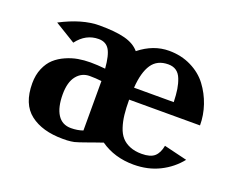

<svg xmlns="http://www.w3.org/2000/svg" viewBox="-82 -590 915 741"><g transform="rotate(20 376.0 -220.0)"><path d="M56.2 -404.8Q143.1 -450.2 213.9 -450.2Q279.8 -450.2 318.8 -439.9Q357.9 -429.7 378.9 -404.8Q436 -450.2 500 -450.2Q550.3 -450.2 591.3 -429.9Q632.3 -409.7 657.5 -376.2Q682.6 -342.8 696.3 -302.5Q710 -262.2 710 -220.2H418.9Q418.9 -185.1 421.9 -158.9Q424.8 -132.8 432.4 -109.6Q439.9 -86.4 452.9 -71.8Q465.8 -57.1 486.6 -48.6Q507.3 -40 535.2 -40Q571.3 -40 587.9 -54.9Q604.5 -69.8 609.9 -100.1L705.1 -77.1Q673.3 -37.1 626.2 -13.7Q579.1 9.8 520 9.8Q441.9 9.8 383.8 -30.8Q366.2 -24.9 344.2 -17.1Q322.3 -9.3 314.2 -6.3Q306.2 -3.4 293.5 0.7Q280.8 4.9 276.1 5.9Q271.5 6.8 262.7 8.1Q253.9 9.3 247.3 9.5Q240.7 9.8 230 9.8Q145 9.8 95.5 -28.6Q45.9 -66.9 45.9 -151.9Q45.9 -186.5 57.6 -213.6Q69.3 -240.7 87.6 -257.3Q106 -273.9 130.9 -284.9Q155.8 -295.9 179.9 -300Q204.1 -304.2 230 -304.2Q257.8 -304.2 291 -300.8Q286.6 -355.5 272.5 -377.7Q258.3 -399.9 229 -399.9Q176.3 -399.9 141.1 -353ZM420.9 -270H584Q583 -300.8 579.6 -322.3Q576.2 -343.8 568.8 -362.5Q561.5 -381.3 548.1 -390.6Q534.7 -399.9 515.1 -399.9Q469.7 -399.9 447.5 -366.9Q425.3 -334 420.9 -270ZM293.9 -47.9V-251Q270 -253.9 245.1 -253.9Q212.4 -253.9 191.7 -228Q170.9 -202.1 170.9 -151.9Q170.9 -98.6 189.7 -69.3Q208.5 -40 245.1 -40Q271.5 -40 293.9 -47.9Z"/></g></svg>

Font: Pfennig
Style: Bold
Weight: 700
Version: Version 20120410 ; ttfautohint (v0.8)